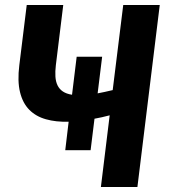

<svg xmlns="http://www.w3.org/2000/svg" viewBox="-20 -745 677 765"><path d="M527.5 0H382L417 -285.5Q385 -277 356.5 -272L341 -146.5H240L253.5 -260Q203 -258.5 163 -269.8Q123 -281 96.8 -307.5Q70.5 -334 59.8 -377.8Q49 -421.5 57 -485.5L86.5 -725H232L202.5 -485Q199.5 -460 200.8 -440Q202 -420 209.2 -405Q216.5 -390 230.5 -380.5Q244.5 -371 267 -367.5L285.5 -519H387L369 -373Q382.5 -375.5 397.5 -378.8Q412.5 -382 429 -386L471 -725H616.5Z"/></svg>

Font: Lato Heavy
Style: Italic
Weight: 800
Italic angle: -7°
Designer: Lukasz Dziedzic
Foundry: tyPoland Lukasz Dziedzic
Version: Version 2.007; 2014-02-27